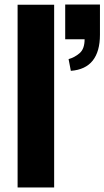

<svg xmlns="http://www.w3.org/2000/svg" viewBox="-20 -831 463 851"><path d="M58 0V-810H220V0ZM294 -517 284 -569Q310 -576 332.5 -595Q355 -614 355 -657H269V-811H423V-677Q423 -603 391 -562.5Q359 -522 294 -517Z"/></svg>

Font: Oswald
Style: Bold
Weight: 700
Designer: Vernon Adams
Foundry: Vernon Adams
Version: Version 4.103;gftools[0.9.33.dev8+g029e19f]